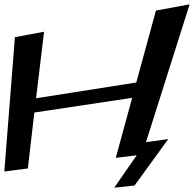

<svg xmlns="http://www.w3.org/2000/svg" viewBox="-52 -760 898 889"><path d="M571 99 727 -116 624 -102 826 -740 670 -711 579 -378 115 -305 152 -613 17 -588 -32 34 77 20 107 -239 560 -307 484 -29 581 -41 477 109Z"/></svg>

Font: Gamestation Warped
Style: Italic
Weight: 400
Designer: Jonas Hecksher
Foundry: Jonas Hecksher, Playtypeª, e-types AS
Version: Version 1.003